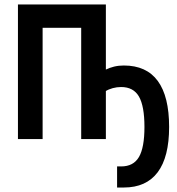

<svg xmlns="http://www.w3.org/2000/svg" viewBox="-20 -620 790 856"><path d="M60 -600H452V0H342V-496H170V0H60ZM502 122H520Q575 122 599.5 80Q624 38 624 -54Q624 -147 599.5 -189.5Q575 -232 520 -232Q501 -232 482.5 -227Q464 -222 450 -213V-309Q468 -318 488.5 -323Q509 -328 532 -328Q633 -328 683.5 -259Q734 -190 734 -54Q734 80 683 148Q632 216 532 216H502Z"/></svg>

Font: Martian Mono VF sWd Rg
Style: Regular
Weight: 400
Width: 6
Monospace: yes
Designer: Roman Shamin
Foundry: Evil Martians
Version: Version 1.100